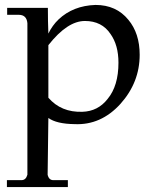

<svg xmlns="http://www.w3.org/2000/svg" viewBox="-20 -489 630 778"><path d="M546 -267Q546 -155 468 -68Q389 19 282 14Q209 13 176 -11L173 219Q178 241 196 241H255V269H8V241H67Q85 241 91 219V-395Q88 -429 56 -429H9V-457H174Q174 -402 176 -353Q192 -386 217 -410Q276 -466 367 -469Q451 -469 500 -409Q546 -354 546 -267ZM460 -235Q460 -306 428 -351Q393 -404 324 -404Q253 -404 176 -306V-93Q228 -33 314 -36Q377 -38 416 -88Q460 -141 460 -235Z"/></svg>

Font: GFS Didot
Style: Regular
Weight: 400
Designer: Takis Katsoulidis and George D. Matthiopoulos
Foundry: Takis Katsoulidis and George D. Matthiopoulos
Version: Version 1.0